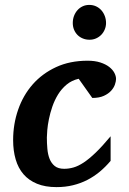

<svg xmlns="http://www.w3.org/2000/svg" viewBox="-20 -746 521 778"><path d="M450.2 -425.8Q450.2 -417 445.8 -403.8Q441.4 -390.6 430.4 -378.4Q419.4 -366.2 400.9 -357.7Q382.3 -349.1 354 -349.1L298.8 -426.8Q270.5 -420.4 250 -403.3Q229.5 -386.2 215.3 -363.3Q201.2 -340.3 192.1 -314Q183.1 -287.6 178.2 -263.2Q173.3 -238.8 171.6 -219Q169.9 -199.2 169.9 -189Q169.9 -166 171.9 -143.3Q173.8 -120.6 180.9 -102.5Q188 -84.5 201.9 -73.2Q215.8 -62 240.2 -62Q258.8 -62 277.8 -67.4Q296.9 -72.8 319.1 -87.4Q341.3 -102.1 367.9 -127.7Q394.5 -153.3 428.2 -193.8V-94.2Q407.7 -69.8 384.3 -50.3Q360.8 -30.8 333.7 -16.8Q306.6 -2.9 275.6 4.6Q244.6 12.2 209 12.2Q163.1 12.2 129.9 -1.5Q96.7 -15.1 75.2 -40Q53.7 -64.9 43.5 -100.1Q33.2 -135.3 33.2 -178.2Q33.2 -243.2 53.5 -301.5Q73.7 -359.9 112.5 -404.1Q151.4 -448.2 207.3 -474.1Q263.2 -500 335 -500Q364.7 -500 386.5 -492.9Q408.2 -485.8 422.4 -474.9Q436.5 -463.9 443.4 -450.9Q450.2 -438 450.2 -425.8ZM409.7 -652.8Q409.7 -639.2 404.5 -626.7Q399.4 -614.3 390.4 -605Q381.3 -595.7 369.1 -590.3Q356.9 -585 342.8 -585Q328.1 -585 315.7 -590.1Q303.2 -595.2 294.2 -604.2Q285.2 -613.3 280 -625.7Q274.9 -638.2 274.9 -652.8Q274.9 -668 279.8 -681.2Q284.7 -694.3 293.5 -704.3Q302.2 -714.4 314.5 -720.2Q326.7 -726.1 341.8 -726.1Q356.4 -726.1 368.9 -720.5Q381.3 -714.8 390.4 -704.8Q399.4 -694.8 404.5 -681.4Q409.7 -668 409.7 -652.8Z"/></svg>

Font: Charis SIL Phon
Style: Bold Italic
Weight: 700
Italic angle: -11°
Foundry: SIL International
Version: Version 5.000